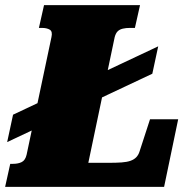

<svg xmlns="http://www.w3.org/2000/svg" viewBox="-29 -730 759 750"><path d="M-1 -175 22 -282 589 -549 566 -442ZM518 -710 498 -621H479Q463 -621 450.5 -618Q438 -615 430.5 -607.5Q423 -600 419 -585L316 -94H397Q425 -94 446 -95.5Q467 -97 481 -102Q495 -107 503.5 -116Q512 -125 516 -138L557 -264H667L612 0H-9L11 -90H22Q42 -90 56 -97Q70 -104 75 -126L172 -585Q177 -607 165.5 -614Q154 -621 134 -621H123L143 -710Z"/></svg>

Font: Roboto Serif Black
Style: Italic
Weight: 900
Italic angle: -10°
Version: Version 1.008